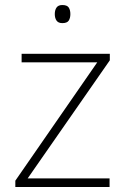

<svg xmlns="http://www.w3.org/2000/svg" viewBox="-20 -810 499 764"><path d="M416 -66H41V-91L367 -562H66V-596H417V-570L90 -100H416ZM228 -790Q247 -790 253.5 -780Q260 -770 260 -754Q260 -738 253.5 -728Q247 -718 228 -718Q212 -718 205 -728Q198 -738 198 -754Q198 -770 205 -780Q212 -790 228 -790Z"/></svg>

Font: Noto Sans Malayalam UI ExtraLight
Style: Regular
Weight: 200
Designer: Jelle Bosma - Monotype Design Team
Foundry: Monotype Imaging Inc.
Version: Version 2.104; ttfautohint (v1.8.4.7-5d5b)